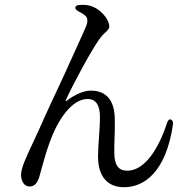

<svg xmlns="http://www.w3.org/2000/svg" viewBox="-20 -765 790 803"><path d="M295 -734C294 -728 299 -723 309 -717C319 -712 330 -706 338 -698C346 -691 349 -675 339 -653C325 -619 289 -542 249 -453C211 -372 169 -282 141 -218L115 -162C88 -105 68 -61 68 -34C68 -6 82 15 104 15C125 15 136 -1 143 -21C147 -35 151 -48 155 -64C164 -96 175 -136 189 -173C222 -265 281 -351 346 -351C385 -351 398 -319 398 -277C398 -248 396 -219 394 -191C392 -163 390 -135 390 -108C391 -25 431 18 499 18C583 18 674 -46 703 -242C705 -254 703 -261 695 -265C688 -268 682 -262 678 -249C644 -145 586 -51 512 -51C476 -51 458 -74 458 -127C458 -146 458 -166 459 -186C460 -216 461 -245 460 -271C458 -345 425 -386 360 -386C331 -386 295 -371 258 -343C254 -340 253 -342 257 -350C289 -420 362 -554 394 -599C403 -612 410 -619 417 -626C428 -636 437 -643 437 -654C437 -684 401 -729 356 -741C346 -744 328 -746 313 -744C301 -744 296 -739 295 -734Z"/></svg>

Font: 寒蝉锦书宋 CompactLight
Style: Bold
Weight: 400
Width: 4
Designer: 寒蝉锦书宋{Warren} 思源宋体{Ryoko NISHIZUKA 西塚涼子 (kana & ideographs); Frank Grießhammer (Latin, Greek & Cyrillic); Wenlong ZHANG 
Foundry: Adobe & ChillType
Version: Version 2.000;Glyphs 3.1.1 (3135)